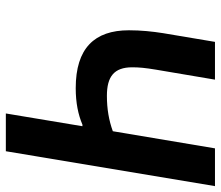

<svg xmlns="http://www.w3.org/2000/svg" viewBox="-68 -670 738 641"><g transform="rotate(90 300.5 -349.0)"><path d="M358.3 0H484.4L600.9 -698.2H474.8L417.6 -357.2C381.7 -344.1 343.4 -337.4 299.4 -337.4C235.8 -337.4 204.2 -360.8 204.2 -421.9C204.2 -444.6 206 -464.5 212 -500.7L245.4 -698.2H119.3L90.2 -524.9C84.5 -488.6 80.6 -451 80.6 -410.9C80.6 -295.8 140.6 -233.3 273.8 -233.3C322.8 -233.3 362.2 -241.5 395.6 -255.7H400.9Z"/></g></svg>

Font: Margiela Mono Italic SmBold It
Style: Regular
Weight: 600
Designer: Mike Abbink, Paul van der Laan, Pieter van Rosmalen
Foundry: Bold Monday
Version: Version 2.003 2021